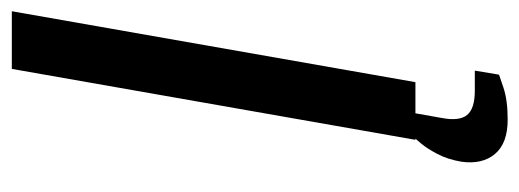

<svg xmlns="http://www.w3.org/2000/svg" viewBox="-304 -436 900 333"><g transform="rotate(-90 146.5 -270.0)"><path d="M70 0 193 -700H293L170 0ZM105 160Q64 160 45.5 138Q27 116 32 80Q36 56 45.5 38Q55 20 63.5 10Q72 0 72 0H116L108 45Q102 76 113 89.5Q124 103 155 103H190L183 145Q183 145 161 152.5Q139 160 105 160Z"/></g></svg>

Font: Cuprum Medium
Style: Italic
Weight: 500
Italic angle: -10°
Version: Version 3.000